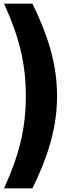

<svg xmlns="http://www.w3.org/2000/svg" viewBox="-20 -820 370 1040"><path d="M2 200H156C237 33 289 -122 289 -300C289 -478 237 -633 156 -800H2C83 -623 120 -476 120 -300C120 -124 83 23 2 200Z"/></svg>

Font: Aspekta 800
Style: Regular
Weight: 800
Designer: Ivo Dolenc
Version: Version 2.000